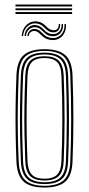

<svg xmlns="http://www.w3.org/2000/svg" viewBox="-20 -824 394 850"><path d="M177 6.2Q113.2 6.2 84.4 -20.4Q55.5 -47 52.8 -108.2Q50.2 -172.5 49.2 -233.2Q48.2 -294 49.1 -357Q50 -420 52.8 -490.8Q55.5 -553.8 85 -580Q114.5 -606.2 177 -606.2Q239.2 -606.2 268.9 -580.1Q298.5 -554 301 -490.8Q305 -386.8 304.9 -294.1Q304.8 -201.5 301 -108.2Q298.5 -45.8 269 -19.8Q239.5 6.2 177 6.2ZM177 -1.5Q235 -1.5 262 -26.1Q289 -50.8 291.2 -108.8Q295 -200 295.1 -292.1Q295.2 -384.2 291.2 -490.5Q289 -549 262 -573.8Q235 -598.5 177 -598.5Q118.5 -598.5 91.8 -573.6Q65 -548.8 62.8 -490.5Q60 -419.8 59 -356.9Q58 -294 59 -233.5Q60 -173 62.8 -108.8Q65 -51.2 91.8 -26.4Q118.5 -1.5 177 -1.5ZM177 -9.2Q122.8 -9.2 98.8 -32.8Q74.8 -56.2 72.5 -109Q69.8 -174 68.8 -234.1Q67.8 -294.2 68.8 -356.6Q69.8 -419 72.5 -490Q74.8 -544 99.1 -567.4Q123.5 -590.8 177 -590.8Q228.5 -590.8 254 -568.4Q279.5 -546 281.5 -490Q284.2 -419.5 285 -355.1Q285.8 -290.8 284.9 -229.9Q284 -169 281.5 -109.2Q279.5 -55 254.6 -32.1Q229.8 -9.2 177 -9.2ZM177 -17.2Q225.8 -17.2 247.8 -38.8Q269.8 -60.2 271.8 -109.8Q275.5 -204.2 275.6 -293.8Q275.8 -383.2 271.8 -489.5Q269.8 -541 246.9 -561.9Q224 -582.8 177 -582.8Q128.2 -582.8 106.4 -561.1Q84.5 -539.5 82.2 -489.5Q79.5 -420 78.5 -358.1Q77.5 -296.2 78.5 -235.6Q79.5 -175 82.2 -109.5Q84.5 -59.8 106.6 -38.5Q128.8 -17.2 177 -17.2ZM177 -25Q133.5 -25 113.6 -44.8Q93.8 -64.5 92 -109.8Q89.5 -171 88.4 -230.1Q87.2 -289.2 88.1 -352.6Q89 -416 92 -489.5Q93.8 -535.8 113.9 -555.4Q134 -575 177 -575Q220.5 -575 240.2 -555.1Q260 -535.2 262 -489Q266 -382 265.9 -292.8Q265.8 -203.5 262 -110Q260 -64.2 240.1 -44.6Q220.2 -25 177 -25ZM177 -32.8Q215.2 -32.8 232.9 -50.8Q250.5 -68.8 252 -110.2Q255.8 -202.5 256 -290.9Q256.2 -379.2 252 -488.8Q250.5 -531.8 232.5 -549.5Q214.5 -567.2 177 -567.2Q138.5 -567.2 121.1 -549Q103.8 -530.8 101.8 -489.2Q99 -415.2 98.1 -352.2Q97.2 -289.2 98.2 -230.5Q99.2 -171.8 101.8 -110Q103.8 -69.5 120.8 -51.1Q137.8 -32.8 177 -32.8ZM75.8 -664.5Q78.8 -697.2 99.5 -715.2Q120.2 -733.2 147 -728.5Q159.5 -726.5 167.9 -721Q176.2 -715.5 182.8 -708.9Q189.2 -702.2 196.2 -697Q203.2 -691.8 213 -690.5Q226.8 -688.5 233.9 -696.2Q241 -704 240 -717.5H246.2Q247.2 -699.8 237.9 -689.4Q228.5 -679 211.2 -681Q200.5 -682.2 193 -687.5Q185.5 -692.8 179 -699.2Q172.5 -705.8 164.9 -711.5Q157.2 -717.2 145.8 -719.5Q122.5 -724.2 103.6 -709Q84.8 -693.8 82 -664.5ZM88.5 -664.5Q90.5 -689.8 106.8 -703.2Q123 -716.8 143.5 -712Q154.2 -709.8 161.5 -704.1Q168.8 -698.5 175.1 -691.9Q181.5 -685.2 189.4 -680Q197.2 -674.8 209.2 -673.2Q228.2 -671.2 241 -682.9Q253.8 -694.5 252.8 -717.5H259Q260.8 -690.8 246 -676Q231.2 -661.2 207.5 -664Q195 -665.5 186.9 -670.9Q178.8 -676.2 172.5 -682.9Q166.2 -689.5 159.2 -695Q152.2 -700.5 141.8 -702.8Q124 -706 110.4 -695.4Q96.8 -684.8 94.8 -664.5ZM101 -664.5Q102.5 -680.8 113.8 -689.6Q125 -698.5 140.2 -695.2Q149.8 -693 156.4 -687.6Q163 -682.2 169.4 -675.6Q175.8 -669 184 -663.6Q192.2 -658.2 205.2 -656.2Q232.2 -652.5 249.6 -670Q267 -687.5 265.5 -717.5H271.8Q274 -683 254 -662.9Q234 -642.8 203 -647.5Q189.8 -649.2 180.9 -654.5Q172 -659.8 165.4 -666.1Q158.8 -672.5 152.6 -678Q146.5 -683.5 138.8 -685.8Q127.8 -689 118 -683.4Q108.2 -677.8 107.5 -664.5ZM48.5 -795.5V-804H299.2V-795.5ZM48.5 -762V-770.5H299.2V-762ZM48.5 -778.8V-787.2H299.2V-778.8Z"/></svg>

Font: Big Shoulders Inline Text ExtraLight
Style: Regular
Weight: 250
Version: Version 2.002